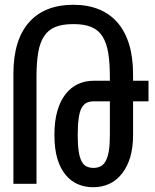

<svg xmlns="http://www.w3.org/2000/svg" viewBox="-20 -762 642 796"><path d="M366.2 14.2Q332 14.2 303 1.7Q273.9 -10.7 252 -37.1Q230 -63.5 217.8 -104.2Q205.6 -145 205.6 -202.6Q205.6 -260.3 217.8 -302.2Q230 -344.2 252 -372.1Q273.9 -399.9 303.5 -413.6Q333 -427.2 368.2 -427.2H435.5V-439Q435.5 -501.5 428.7 -542.5Q421.9 -583.5 405.3 -610.4Q388.2 -637.7 358.9 -649.9Q330.1 -662.1 284.2 -662.1Q239.3 -662.1 210 -650.4Q180.7 -638.7 163.1 -612.3Q145.5 -585.9 138.4 -544.4Q131.3 -502.9 131.3 -443.8V0H35.6V-456.1Q35.6 -597.7 101.6 -670.9Q133.8 -706.5 179.7 -724.4Q225.6 -742.2 283.7 -742.2Q343.3 -742.2 389.2 -723.6Q435.1 -705.1 466.3 -669.4Q498 -633.3 514.9 -579.3Q531.7 -525.4 531.7 -452.6V-427.2H595.7V-341.8H531.7V-202.6Q531.7 -149.9 519.8 -110.1Q507.8 -70.3 485.8 -42.5Q462.9 -13.2 432.6 0.5Q402.3 14.2 366.2 14.2ZM367.2 -65.9Q384.3 -65.9 397.2 -72.5Q410.2 -79.1 418.9 -95.7Q427.2 -111.3 431.4 -137.2Q435.5 -163.1 435.5 -202.6V-341.8H368.2Q350.6 -341.8 338.4 -335.4Q326.2 -329.1 317.9 -313.5Q309.6 -297.9 306.2 -271Q304.2 -257.3 303.2 -240.5Q302.2 -223.6 302.2 -201.7Q302.2 -161.6 306.2 -135.3Q310.1 -108.9 318.4 -93.3Q327.1 -76.7 340.1 -71.3Q353 -65.9 367.2 -65.9Z"/></svg>

Font: Hack
Style: Regular
Weight: 400
Monospace: yes
Designer: Christopher Simpkins
Foundry: Christopher Simpkins
Version: Version 2.019; ttfautohint (v1.4.1) -l 4 -r 80 -G 350 -x 0 -